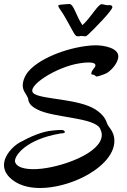

<svg xmlns="http://www.w3.org/2000/svg" viewBox="-39 -928 638 962"><path d="M553 -637C563 -687 482 -702 435 -701C321 -697 167 -643 105 -572C88 -553 75 -525 75 -500C75 -489 78 -478 83 -469C87 -462 101 -440 102 -434C104 -410 117 -396 147 -380C227 -337 434 -341 463 -283C468 -272 471 -262 471 -252C471 -159 261 -87 148 -81C115 -79 50 -80 37 -115C28 -140 79 -218 228 -252C238 -255 251 -256 263 -259C274 -261 283 -259 286 -266C287 -270 280 -277 270 -277C255 -277 236 -275 225 -274C173 -270 112 -243 61 -215C25 -195 -19 -149 -19 -101C-19 -81 -11 -60 8 -40C47 -1 102 14 162 14C235 14 314 -9 375 -39C445 -73 539 -143 534 -229C531 -272 504 -292 499 -306C491 -329 481 -352 440 -379C355 -434 172 -429 131 -459C84 -492 244 -594 361 -611C379 -614 394 -615 405 -615C449 -615 442 -597 431 -585C424 -576 421 -570 420 -567C417 -557 418 -554 426 -554C439 -554 438 -543 448 -545C460 -547 494 -559 501 -565C526 -583 548 -611 553 -637ZM405 -757C434 -784 524 -876 524 -892C524 -908 499 -900 491 -903C488 -904 474 -907 470 -907C452 -907 414 -837 374 -802C341 -850 331 -908 308 -908C299 -908 291 -906 280 -906C273 -906 253 -904 253 -900C253 -888 270 -874 291 -835C337 -753 331 -759 343 -748C345 -746 355 -746 356 -746C358 -746 365 -748 367 -748C370 -748 386 -746 389 -746C394 -746 400 -753 405 -757Z"/></svg>

Font: Oregano
Style: Regular
Weight: 400
Designer: Astigmatic (AOETI)
Foundry: Astigmatic (AOETI)
Version: Version 1.000